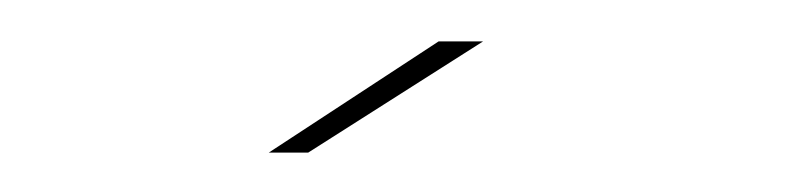

<svg xmlns="http://www.w3.org/2000/svg" viewBox="-20 -690 402 95"><path d="M113 -614.5H132.5L219 -669.5H197Z"/></svg>

Font: Anybody Expanded Thin
Style: Regular
Weight: 250
Width: 7
Version: Version 1.113;gftools[0.9.25]